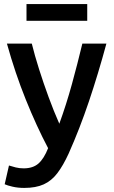

<svg xmlns="http://www.w3.org/2000/svg" viewBox="-20 -736 557 942"><path d="M99 186Q68 186 42 180Q16 174 3 168L24 76Q39 81 57.5 85.5Q76 90 96 90Q142 90 169 66Q196 42 216 -9Q159 -117 106.5 -247.5Q54 -378 14 -522H136Q150 -465 171.5 -397Q193 -329 218.5 -259.5Q244 -190 271 -129Q305 -222 332.5 -322Q360 -422 384 -522H502Q462 -374 416.5 -239Q371 -104 317 17Q290 76 261.5 113.5Q233 151 194.5 168.5Q156 186 99 186ZM110 -634V-716H408V-634Z"/></svg>

Font: Ubuntu Sans SemiBold
Style: Regular
Weight: 600
Designer: Dalton Maag Ltd
Foundry: Dalton Maag Ltd
Version: Version 1.006; ttfautohint (v1.8.4.7-5d5b)